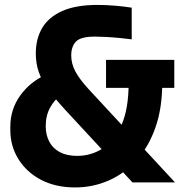

<svg xmlns="http://www.w3.org/2000/svg" viewBox="-20 -760 771 800"><path d="M531.8 0 253.2 -300.8Q207.2 -350.8 180.2 -388.2Q153.2 -425.8 141.2 -460.8Q129.2 -495.8 129.2 -537.2Q129.2 -598.5 156 -643.8Q182.8 -689 239.5 -714.2Q296.2 -739.5 386.2 -739.5Q423 -739.5 461.4 -736.1Q499.8 -732.8 528.8 -728V-596Q508.8 -598.8 479.8 -601.6Q450.8 -604.5 422.4 -606Q394 -607.5 375.5 -607.5Q316.5 -607.5 296.6 -586.9Q276.8 -566.2 276.8 -529.2Q276.8 -495 293.5 -463.2Q310.2 -431.5 347.5 -390.5L709.2 0ZM292.8 21Q212 21 151.4 -10.6Q90.8 -42.2 56.9 -96.8Q23 -151.2 23 -218.2V-231.8Q23 -304.5 63.9 -361.5Q104.8 -418.5 170 -448L235 -363.8Q208.2 -346.2 189.4 -312.8Q170.5 -279.2 170.5 -234.2Q170.5 -198.5 185.1 -170.2Q199.8 -142 229 -126.2Q258.2 -110.5 301.8 -110.5Q359.8 -110.5 408.5 -141.8Q457.2 -173 486.6 -240Q516 -307 516 -414.5H656Q656 -308.5 627.2 -227.5Q598.5 -146.5 548 -91.2Q497.5 -36 431.9 -7.5Q366.2 21 292.8 21ZM421.8 -394V-510.5H706.2V-394Z"/></svg>

Font: SVN-Sora Variable
Style: Regular
Weight: 400
Designer: Jonathan Barnbrook, Julián Moncada
Foundry: Barnbrook Fonts
Version: Version 2.000 - Viet hoa boi STYLEno.1 Fonts